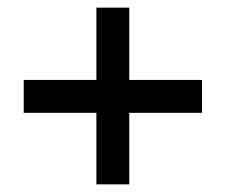

<svg xmlns="http://www.w3.org/2000/svg" viewBox="-20 -482 590 502"><path d="M508 -273V-187H318V0H232V-187H42V-273H232V-462H318V-273Z"/></svg>

Font: EauTest
Style: Bold Italic
Weight: 700
Italic angle: -12°
Designer: Christian Thalmann (Catharsis Fonts)
Version: Version 0.001;PS 000.001;hotconv 1.0.88;makeotf.lib2.5.64775